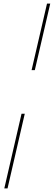

<svg xmlns="http://www.w3.org/2000/svg" viewBox="-20 -800 300 1070"><path d="M242 -780H260L174 -409H156ZM100 -166H118L22 250H4Z"/></svg>

Font: Bodoni* 11
Style: Italic
Weight: 400
Italic angle: -13°
Version: Version 1.002